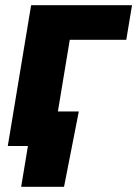

<svg xmlns="http://www.w3.org/2000/svg" viewBox="-20 -559 525 735"><path d="M485.4 -539.1 463.4 -406.7H247.1L179.7 0H9.8L99.1 -539.1ZM61 156.2 86.9 0H42.5L64.5 -132.3H281.7L225.1 156.2Z"/></svg>

Font: Inter 18pt ExtraBold
Style: Italic
Weight: 800
Italic angle: -9.3988°
Designer: Rasmus Andersson
Foundry: rsms
Version: Version 4.001;git-66647c0bb